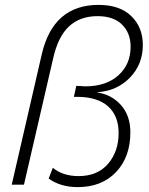

<svg xmlns="http://www.w3.org/2000/svg" viewBox="-20 -755 611 785"><path d="M298 10Q227 10 179 -25L196 -69Q237 -35 301 -35Q379 -35 422 -85.5Q465 -136 465 -211Q465 -281 422.5 -319.5Q380 -358 299 -359H282L292 -404Q318 -402 329 -402Q414 -402 464 -447Q514 -492 514 -564Q514 -620 479 -654.5Q444 -689 379 -689Q307 -689 262 -647Q217 -605 197 -515L78 0H28L151 -534Q198 -735 383 -735Q470 -735 517 -689Q564 -643 564 -571Q564 -492 511 -437.5Q458 -383 378 -378V-377Q437 -368 475 -325Q513 -282 513 -214Q513 -113 454.5 -51.5Q396 10 298 10Z"/></svg>

Font: Elaine Sans Light
Style: Italic
Weight: 300
Italic angle: -13°
Designer: Wei Huang
Foundry: Wei Huang
Version: Version 2.001;December 24, 2019;FontCreator 12.0.0.2547 64-b